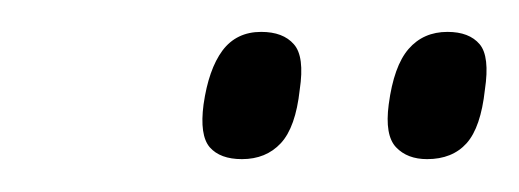

<svg xmlns="http://www.w3.org/2000/svg" viewBox="-20 -749 319 118"><path d="M242.5 -651.2Q230.3 -651.2 223.4 -658.5Q216.4 -665.9 218.9 -684.8Q222 -708.4 231.1 -718.9Q240.2 -729.4 255 -729.4Q268.4 -729.4 274.8 -721.8Q281.1 -714.3 278 -693.8Q275.5 -670.8 266.8 -661Q258 -651.2 242.5 -651.2ZM128.7 -651.2Q115.3 -651.2 108.9 -658.5Q102.6 -665.9 105.1 -684.8Q108.2 -706.4 116.7 -717.9Q125.3 -729.4 140.5 -729.4Q154 -729.4 160.6 -721.8Q167.3 -714.3 164.2 -693.8Q161.7 -670.8 152.6 -661Q143.5 -651.2 128.7 -651.2Z"/></svg>

Font: Georama ExtraCondensed Thin
Style: Italic
Weight: 100
Width: 2
Italic angle: -9°
Designer: Jean-Baptiste Levee
Foundry: Production Type
Version: Version 1.001